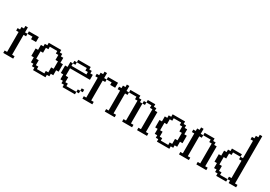

<svg xmlns="http://www.w3.org/2000/svg" viewBox="5 -1060 2299 1632"><g transform="rotate(30 1155.0 -244.0)"><path d="M146 -219.2V-243.7H97.2V-268.1H194.8V-219.2ZM0 0V-23.9H23.9V-219.2H0V-243.7H23.9V-268.1H48.3V-292.5H72.8V-243.7H97.2V-219.2H72.8V-23.9H97.2V0Z M389.6 -23.9V-48.3H414.1V-97.2H438.5V-170.4H414.1V-219.2H389.6V-243.7H316.4V-219.2H292V-170.4H267.6V-97.2H292V-48.3H316.4V-23.9ZM292 0V-23.9H267.6V-48.3H243.2V-97.2H219.2V-170.4H243.2V-219.2H267.6V-243.7H292V-268.1H414.1V-243.7H438.5V-219.2H462.9V-170.4H487.3V-97.2H462.9V-48.3H438.5V-23.9H414.1V0Z M703.6 -23.9V-48.3H728V-23.9ZM728 -48.3V-72.8H752.4V-48.3ZM557.1 -219.2V-243.7H581.5V-219.2ZM581.5 0V-23.9H557.1V-48.3H532.7V-97.2H508.8V-170.4H532.7V-219.2H557.1V-194.8H703.6V-219.2H679.2V-243.7H581.5V-268.1H703.6V-243.7H728V-219.2H752.4V-170.4H557.1V-97.2H581.5V-48.3H606V-23.9H703.6V0Z M922.9 -219.2V-243.7H874V-268.1H971.7V-219.2ZM776.9 0V-23.9H800.8V-219.2H776.9V-243.7H800.8V-268.1H825.2V-292.5H849.6V-243.7H874V-219.2H849.6V-23.9H874V0Z M1239.7 -219.2V-243.7H1264.2V-219.2ZM1166.5 0V-23.9H1190.9V-219.2H1166.5V-243.7H1093.3V-268.1H1190.9V-243.7H1215.3V-219.2H1239.7V-23.9H1264.2V0ZM1313 0V-23.9H1337.4V-219.2H1313V-243.7H1264.2V-268.1H1337.4V-243.7H1361.8V-219.2H1386.2V-23.9H1410.6V0ZM996.1 0V-23.9H1020V-219.2H996.1V-243.7H1020V-268.1H1044.4V-292.5H1068.8V-243.7H1093.3V-219.2H1068.8V-23.9H1093.3V0Z M1605.5 -23.9V-48.3H1629.9V-97.2H1654.3V-170.4H1629.9V-219.2H1605.5V-243.7H1532.2V-219.2H1507.8V-170.4H1483.4V-97.2H1507.8V-48.3H1532.2V-23.9ZM1507.8 0V-23.9H1483.4V-48.3H1459V-97.2H1435.1V-170.4H1459V-219.2H1483.4V-243.7H1507.8V-268.1H1629.9V-243.7H1654.3V-219.2H1678.7V-170.4H1703.1V-97.2H1678.7V-48.3H1654.3V-23.9H1629.9V0Z M1895 0V-23.9H1919.4V-219.2H1895V-243.7H1821.8V-268.1H1919.4V-243.7H1943.8V-219.2H1968.3V-23.9H1992.7V0ZM1724.6 0V-23.9H1748.5V-219.2H1724.6V-243.7H1748.5V-268.1H1772.9V-292.5H1797.4V-243.7H1821.8V-219.2H1797.4V-23.9H1821.8V0Z M2089.8 0V-23.9H2065.4V-48.3H2041V-97.2H2017.1V-170.4H2041V-219.2H2065.4V-243.7H2089.8V-268.1H2187.5V-243.7H2114.3V-219.2H2089.8V-170.4H2065.4V-97.2H2089.8V-48.3H2114.3V-23.9H2187.5V0ZM2211.9 0V-23.9H2187.5V-48.3H2211.9V-219.2H2187.5V-243.7H2211.9V-414.6H2187.5V-439H2211.9V-463.4H2236.3V-487.8H2260.7V-23.9H2285.2V0Z"/></g></svg>

Font: FS Mondwest Regular
Style: Regular
Weight: 400
Designer: NZWStudios2024
Foundry: https://fontstruct.com
Version: Version 1.0